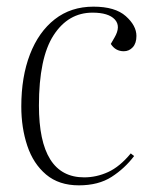

<svg xmlns="http://www.w3.org/2000/svg" viewBox="-20 -543 468 577"><path d="M261 -523Q326 -523 358 -494.5Q390 -466 390 -435Q390 -413 379 -401Q368 -389 352 -389Q327 -389 313 -411L324 -430Q344 -464 325 -484.5Q306 -505 258 -505Q185 -505 141 -437Q97 -369 97 -226Q97 -10 233 -10Q270 -10 305 -26Q340 -42 373 -82L383 -74Q355 -37 315.5 -11.5Q276 14 217 14Q157 14 118.5 -18.5Q80 -51 62 -105Q44 -159 44 -223Q44 -312 70 -379.5Q96 -447 144.5 -485Q193 -523 261 -523Z"/></svg>

Font: Literata 72pt ExtraLight
Style: Italic
Weight: 200
Italic angle: -2°
Designer: Latin by Veronika Burian and Jose Scaglione. Greek by Irene Vlachou. Cyrillic by Vera Evstafieva
Foundry: TypeTogether
Version: Version 3.002